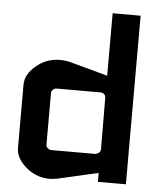

<svg xmlns="http://www.w3.org/2000/svg" viewBox="-51 -744 655 793"><g transform="rotate(5 276.0 -348.0)"><path d="M181 -370H361Q371 -370 377.5 -364.5Q384 -359 384 -350L385 -135Q384 -121 367 -116Q366 -115 366 -115Q365 -115 363 -115H361H181Q173 -115 166 -121Q159 -127 159 -135V-350Q159 -357 165.5 -363.5Q172 -370 181 -370ZM384 -700V-441L219 -486Q201 -489 184 -489Q129 -489 86 -453Q43 -417 43 -374V-112Q43 -69 86 -32.5Q129 4 184 4Q196 4 218 0L384 -38V-1H500V-700ZM367 -116Q367 -116 367 -116Q367 -116 367 -116ZM367 -116Q367 -116 367 -116Q367 -116 367 -116ZM367 -116Q367 -116 367 -116Q367 -116 367 -116Z"/></g></svg>

Font: FifthLeg
Style: Bold
Weight: 700
Designer: Jakub Steiner
Version: Version 1.0